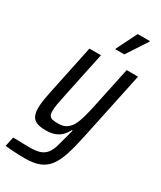

<svg xmlns="http://www.w3.org/2000/svg" viewBox="-255 -791 896 1067"><g transform="rotate(30 193.5 -258.0)"><path d="M97 198Q76 198 53 197Q30 196 9 194.5Q-12 193 -29 191L-16 130Q-3 130 16 130.5Q35 131 55 131.5Q75 132 92 132Q132 132 156.5 123.5Q181 115 196 96Q211 77 220 47Q229 17 240 -26Q242 -36 245.5 -48Q249 -60 251 -69H246Q235 -47 218.5 -30Q202 -13 178 -4Q154 5 121 5Q84 5 62.5 -3.5Q41 -12 31.5 -31.5Q22 -51 22 -82Q22 -105 27 -136Q32 -167 40 -205L104 -510H178L116 -215Q108 -178 103.5 -152Q99 -126 99 -109Q99 -89 105 -78.5Q111 -68 125 -65Q139 -62 160 -62Q193 -62 213 -75Q233 -88 246 -111.5Q259 -135 268.5 -169Q278 -203 287 -245L343 -510H416L323 -70Q308 2 291.5 53Q275 104 251.5 136Q228 168 191 183Q154 198 97 198ZM230 -579 231 -584 296 -714H374L373 -709L288 -579Z"/></g></svg>

Font: Saira Condensed
Style: Italic
Weight: 400
Width: 3
Italic angle: -12°
Designer: Hector Gatti with collaboration of the Omnibus-Type team
Foundry: Omnibus-Type
Version: Version 1.100